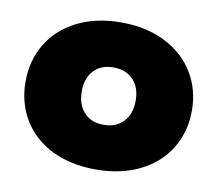

<svg xmlns="http://www.w3.org/2000/svg" viewBox="-63 -568 743 656"><g transform="rotate(10 308.5 -240.0)"><path d="M20 -240Q20 -313 55 -371Q90 -429 155 -462Q220 -495 308 -495Q395 -495 460.5 -462Q526 -429 561.5 -371Q597 -313 597 -240Q597 -166 561.5 -108Q526 -50 460.5 -17.5Q395 15 308 15Q220 15 155 -17.5Q90 -50 55 -108Q20 -166 20 -240ZM402 -240Q402 -286 376.5 -312.5Q351 -339 308 -339Q265 -339 240 -312.5Q215 -286 215 -240Q215 -194 240 -167Q265 -140 308 -140Q351 -140 376.5 -167Q402 -194 402 -240Z"/></g></svg>

Font: Readiness ExtraBold
Style: Regular
Weight: 800
Designer: Katatrad Team
Foundry: CadsonDemak
Version: Version 1.00;January 16, 2020;FontCreator 12.0.0.2550 64-bit